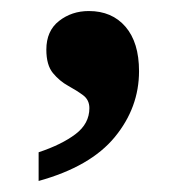

<svg xmlns="http://www.w3.org/2000/svg" viewBox="-20 -172 329 348"><path d="M141 -152Q183 -152 207.5 -123.5Q232 -95 232 -43Q232 23 188 76.5Q144 130 50 156V104Q92 90 117 71Q142 52 142 24Q142 9 130.5 0.5Q119 -8 103.5 -16.5Q88 -25 76 -39.5Q64 -54 64 -82Q64 -116 87 -134Q110 -152 141 -152Z"/></svg>

Font: Noto Serif Sinhala SemiCondensed
Style: Bold
Weight: 700
Width: 4
Designer: Jelle Bosma - Monotype Design Team
Foundry: Monotype Imaging Inc.
Version: Version 2.007; ttfautohint (v1.8.4.7-5d5b)